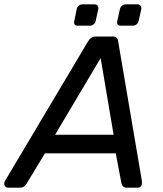

<svg xmlns="http://www.w3.org/2000/svg" viewBox="-60 -869 753 889"><path d="M-37 -31 348 -678Q354 -688 362.5 -694Q371 -700 384 -700H460Q474 -700 480 -694Q486 -688 487 -678L597 -31Q599 -16 593.5 -8Q588 0 578 0H527Q506 0 502 -22L476 -159H148L62 -17Q58 -10 50.5 -5Q43 0 33 0H-21Q-34 0 -38.5 -10.5Q-43 -21 -37 -31ZM466 -245 406 -600 195 -245ZM284 -772 295 -826Q297 -836 304.5 -842.5Q312 -849 323 -849H377Q387 -849 392 -842.5Q397 -836 395 -826L383 -772Q381 -762 373 -756Q365 -750 355 -750H301Q279 -750 284 -772ZM483 -772 495 -826Q497 -836 504.5 -842.5Q512 -849 522 -849H576Q586 -849 591 -842.5Q596 -836 594 -826L582 -772Q580 -762 572 -756Q564 -750 554 -750H500Q478 -750 483 -772Z"/></svg>

Font: SVN-Rubik
Style: Italic
Weight: 400
Italic angle: -12°
Designer: Hubert and Fischer
Foundry: Hubert & Fischer
Version: Version 2.101; ttfautohint (v1.8.3)